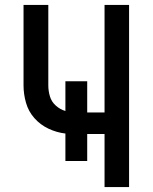

<svg xmlns="http://www.w3.org/2000/svg" viewBox="-20 -755 616 775"><path d="M402 0H501V-735H402V-301H332V-427H244V-307Q223 -313 205.5 -328.5Q188 -344 181.5 -366Q175 -388 175 -410V-735H75V-410Q75 -375 85 -340Q95 -305 119 -278Q143 -251 176 -235.5Q209 -220 244 -216V-105H332V-214H402Z"/></svg>

Font: Iosevka Sparkle Medium
Style: Regular
Weight: 500
Designer: Belleve Invis
Foundry: Belleve Invis
Version: Version 4.5.0; ttfautohint (v1.8.3)